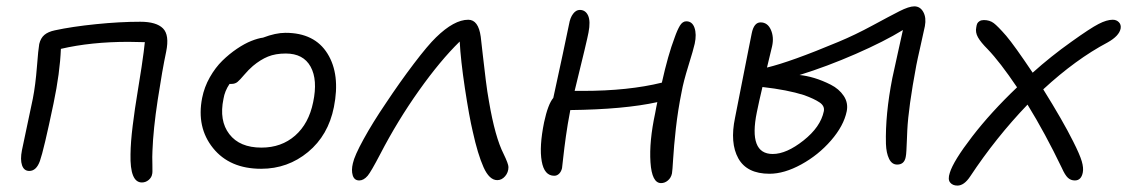

<svg xmlns="http://www.w3.org/2000/svg" viewBox="-20 -557 3534 602"><path d="M424.8 15.1Q387.2 15.1 389.2 -73.2Q389.6 -110.8 396 -162.6Q402.3 -214.4 412.4 -274.7Q422.4 -335 423.8 -346.2Q432.1 -402.3 434.1 -424.8L382.8 -425.8Q265.1 -425.8 170.9 -403.8Q168 -329.1 147.9 -232.9Q117.2 -85.9 105 -51.8Q93.8 -21 71.8 -21Q55.2 -21 49.1 -38.8Q43 -56.6 48.8 -85.9Q53.7 -109.9 66.4 -169.4Q79.1 -229 83 -248Q91.3 -290.5 95.7 -346.9Q100.1 -403.3 103 -418.9Q107.4 -437.5 119.1 -447.5Q130.9 -457.5 151.9 -461.9Q206.1 -473.6 280.8 -481.2Q355.5 -488.8 419.9 -488.8Q470.2 -488.8 491 -468Q511.7 -447.3 501 -395Q488.8 -337.4 474.6 -244.4Q460.4 -151.4 458 -84Q457 -67.4 457.8 -40.5Q458.5 -13.7 457 -11.2Q455.6 -1 446.3 7.1Q437 15.1 424.8 15.1Z M798.8 -27.8Q700.2 -27.8 647.9 -92.8Q595.7 -157.7 613.8 -250Q620.6 -284.2 637.9 -314.7Q655.3 -345.2 677 -366.5Q698.7 -387.7 722.9 -404.1Q747.1 -420.4 768.1 -428.7Q789.1 -437 804.7 -439Q844.2 -454.1 875 -454.1Q966.3 -454.1 1006.8 -388.9Q1047.4 -323.7 1026.9 -221.2Q1009.3 -132.8 945.8 -80.3Q882.3 -27.8 798.8 -27.8ZM680.7 -247.1Q666.5 -178.7 699 -136.5Q731.4 -94.2 799.8 -94.2Q862.3 -94.2 905.3 -131.8Q948.2 -169.4 961.9 -236.8Q976.6 -306.6 953.9 -347.9Q931.2 -389.2 876 -389.2Q843.8 -389.2 820.3 -379.6Q796.9 -370.1 772.9 -350.1Q758.8 -337.9 745.6 -322.3Q732.4 -306.6 724.9 -300.3Q717.3 -293.9 705.6 -293.9H699.7Q684.6 -271.5 680.7 -247.1Z M1106.4 8.8Q1090.8 8.8 1085.9 -7.3Q1081.1 -23.4 1086.4 -44.9Q1091.3 -68.4 1119.9 -120.4Q1148.4 -172.4 1189.5 -232.9Q1232.9 -298.3 1277.3 -356.9Q1321.8 -415.5 1347.2 -439.9Q1403.8 -495.1 1448.2 -495.1Q1480 -495.1 1487.3 -441.9Q1489.3 -425.3 1493.9 -383.8Q1498.5 -342.3 1503.2 -305.2Q1507.8 -268.1 1513.2 -238.8Q1532.2 -127 1559.1 -74.2Q1574.2 -43 1574.2 -33.2Q1574.2 -16.6 1563.7 -4.4Q1553.2 7.8 1539.1 7.8Q1514.2 7.8 1496.1 -32.7Q1478 -73.2 1462.4 -144Q1451.2 -190.9 1437.7 -280Q1424.3 -369.1 1421.4 -426.8Q1360.4 -367.2 1293.5 -272.9Q1226.6 -178.7 1172.4 -74.2Q1143.1 -18.1 1132.8 -5.9Q1120.1 8.8 1106.4 8.8Z M1717.8 -5.9Q1686.5 -5.9 1678.5 -51.5Q1670.4 -97.2 1686 -173.8Q1698.2 -230.5 1714.8 -250Q1748.5 -404.3 1764.2 -481Q1767.6 -501.5 1776.9 -513.7Q1786.1 -525.9 1797.9 -525.9Q1815.9 -525.9 1824 -508.1Q1832 -490.2 1825.2 -455.1Q1821.8 -435.1 1781.7 -272H1807.1Q1950.2 -272 2055.2 -297.9Q2074.7 -385.3 2095.2 -439Q2103.5 -462.9 2111.8 -476.6Q2120.1 -490.2 2131.8 -490.2Q2150.4 -490.2 2157.5 -470Q2164.6 -449.7 2158.2 -419.9Q2154.3 -401.9 2138.4 -350.8Q2122.6 -299.8 2117.2 -269Q2105.5 -211.4 2099.1 -154.1Q2092.8 -96.7 2090.6 -58.8Q2088.4 -21 2086.9 -13.2Q2084 0.5 2074.2 8.8Q2064.5 17.1 2052.7 17.1Q2023.9 17.1 2019.5 -48.1Q2015.1 -113.3 2034.2 -202.1Q2035.2 -209 2037.6 -220.5Q2040 -231.9 2041 -236.8Q1937 -213.9 1768.1 -211.9Q1768.1 -210.9 1767.6 -209Q1767.1 -207 1767.1 -206.1Q1759.8 -168.5 1754.4 -129.9Q1749 -91.3 1746.1 -64Q1743.2 -36.6 1742.2 -29.8Q1739.7 -19 1733.2 -12.5Q1726.6 -5.9 1717.8 -5.9Z M2392.6 -12.2Q2321.8 -12.2 2294.9 -60.5Q2268.1 -108.9 2284.7 -188Q2295.4 -241.7 2307.1 -301.8Q2318.8 -361.8 2327.1 -403.1Q2335.4 -444.3 2336.9 -452.1Q2343.8 -486.8 2364.7 -486.8Q2386.7 -486.8 2397 -463.6Q2407.2 -440.4 2400.9 -412.1Q2399.4 -405.3 2384.8 -345.2Q2458.5 -362.8 2608.9 -425.8Q2660.6 -447.3 2715.1 -476.8Q2769.5 -506.3 2799.8 -521.7Q2830.1 -537.1 2846.7 -537.1Q2865.2 -537.1 2875 -519.3Q2884.8 -501.5 2879.9 -475.1Q2875 -451.2 2865.7 -410.6Q2856.4 -370.1 2853 -352.1Q2828.1 -219.2 2824.7 -147.9Q2824.2 -137.7 2823.5 -118.7Q2822.8 -99.6 2822 -85.7Q2821.3 -71.8 2819.8 -64.9Q2815.4 -41 2793 -41Q2776.4 -41 2767.6 -59.1Q2758.8 -77.1 2757.8 -106Q2755.4 -197.8 2777.8 -312Q2782.7 -335 2794.9 -390.1Q2807.1 -445.3 2811 -462.9Q2752.9 -427.2 2663.1 -387.9Q2573.2 -348.6 2486.8 -321.8Q2508.3 -319.8 2533.4 -312.3Q2558.6 -304.7 2584.7 -291.5Q2610.8 -278.3 2625.5 -256.3Q2640.1 -234.4 2634.8 -208Q2625.5 -162.6 2585.7 -116.7Q2545.9 -70.8 2492.4 -41.5Q2439 -12.2 2392.6 -12.2ZM2353 -205.1Q2326.2 -74.2 2402.8 -74.2Q2445.8 -74.2 2499.3 -116.5Q2552.7 -158.7 2563 -208Q2566.4 -224.6 2549.8 -235.8Q2533.2 -247.1 2501 -258.8Q2448.7 -275.4 2370.6 -284.2Q2359.9 -239.3 2353 -205.1Z M2981.9 24.9Q2966.8 24.9 2959 15.1Q2951.2 5.4 2958 -15.1Q2969.2 -52.2 3028.1 -128.7Q3086.9 -205.1 3168.9 -283.2Q3115.2 -362.8 3076.7 -402.8Q3055.2 -424.3 3046.4 -439.9Q3037.6 -455.6 3041 -471.2Q3042 -478.5 3043.9 -482.9Q3045.9 -487.3 3051.3 -490.7Q3056.6 -494.1 3064.9 -494.1Q3083 -494.1 3095.7 -484.6Q3108.4 -475.1 3134.8 -444.8Q3160.2 -415 3217.8 -329.1Q3274.9 -380.4 3338.9 -425.8Q3398.9 -468.8 3424.6 -481.9Q3450.2 -495.1 3468.8 -495.1Q3480.5 -495.1 3488 -487.5Q3495.6 -480 3493.7 -467.8Q3489.3 -444.3 3452.6 -423.8Q3353 -371.1 3251 -276.9Q3312.5 -178.2 3344.7 -113.8Q3365.7 -72.3 3371.8 -51.3Q3377.9 -30.3 3375 -16.1Q3370.1 8.8 3350.1 8.8Q3337.4 8.8 3328.4 0.5Q3319.3 -7.8 3309.1 -30.8Q3256.8 -139.6 3201.7 -229Q3102.5 -125.5 3022 -3.9Q3002.9 24.9 2981.9 24.9Z"/></svg>

Font: Shantell Sans Irregular
Style: Italic
Weight: 300
Italic angle: -11.31°
Designer: Stephen Nixon, Anya Danilova, Shantell Martin
Foundry: Arrow Type
Version: Version 1.006;[9816181b4]